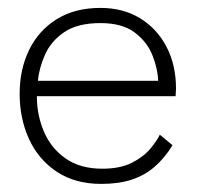

<svg xmlns="http://www.w3.org/2000/svg" viewBox="-20 -442 502 474"><path d="M71 -204.5Q71 -158 88.5 -117Q106 -76 142 -50.8Q178 -25.5 232.5 -25.5Q276.5 -25.5 305.2 -40Q334 -54.5 350.8 -74.5Q367.5 -94.5 374.5 -109.5L406 -83.5Q387 -52.5 362.5 -31Q338 -9.5 306 1.2Q274 12 230 12Q165.5 12 120.2 -18Q75 -48 51.8 -98.5Q28.5 -149 28.5 -210.5Q28.5 -270.5 51.8 -318.5Q75 -366.5 119.8 -394.5Q164.5 -422.5 228 -422.5Q284 -422.5 326 -396.8Q368 -371 391.2 -326.2Q414.5 -281.5 414.5 -223.5Q414.5 -219 414 -213.8Q413.5 -208.5 413.5 -204.5ZM370.5 -242.5Q369.5 -272.5 356.2 -305.8Q343 -339 312.2 -362Q281.5 -385 228 -385Q171.5 -385 138.8 -362.8Q106 -340.5 91.2 -307.2Q76.5 -274 73.5 -242.5Z"/></svg>

Font: League Spartan Thin ExtraLight
Style: Regular
Weight: 250
Version: Version 2.002